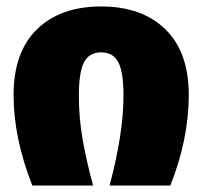

<svg xmlns="http://www.w3.org/2000/svg" viewBox="-20 -574 626 594"><path d="M293 -554Q419 -554 491.5 -483.5Q564 -413 564 -280Q564 -144 507 0H319Q362 -161 362 -278Q362 -351 346 -381.5Q330 -412 293 -412Q256 -412 240 -381.5Q224 -351 224 -278Q224 -210 235.5 -143.5Q247 -77 268 0H80Q22 -147 22 -280Q22 -413 94.5 -483.5Q167 -554 293 -554Z"/></svg>

Font: FiraGO Heavy
Style: Regular
Weight: 900
Designer: bBox Type
Foundry: bBox Type GmbH
Version: Version 1.001